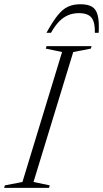

<svg xmlns="http://www.w3.org/2000/svg" viewBox="-49 -908 498 928"><path d="M251 -656.5 172.5 -673 176 -685H393.5L390 -673L305 -656.5L113 -28.5L191.5 -12L188 0H-29L-25.5 -12L59.5 -28.5ZM332.5 -844.5Q304 -844.5 280.2 -834.5Q256.5 -824.5 236.2 -803.5Q216 -782.5 197.5 -749.5H175.5Q206 -804.5 230.2 -834.5Q254.5 -864.5 280.2 -876Q306 -887.5 339.5 -887.5Q375 -887.5 395.2 -875.8Q415.5 -864 423.2 -834Q431 -804 428 -749.5H409.5Q411 -799 393.8 -821.8Q376.5 -844.5 332.5 -844.5Z"/></svg>

Font: Newsreader 36pt Light
Style: Italic
Weight: 300
Italic angle: -17°
Designer: Hugues Gentile
Foundry: Production Type
Version: Version 1.003